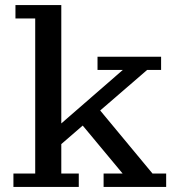

<svg xmlns="http://www.w3.org/2000/svg" viewBox="-20 -738 711 758"><path d="M33 0V-53H119V-665H41V-718H222V-53H291V0ZM389 0V-53H464L286 -267L353 -329L582 -53H636V0ZM216 -164 174 -209 465 -462H365V-514H616V-462H561Z"/></svg>

Font: Montagu Slab 24pt
Style: Regular
Weight: 400
Designer: Florian Karsten
Foundry: Florian Karsten
Version: Version 1.000